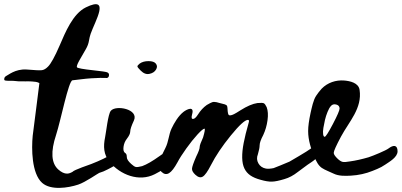

<svg xmlns="http://www.w3.org/2000/svg" viewBox="-140 -828 1916 916"><path d="M397 -94.6C371.8 -78.5 338.1 -62.2 295.8 -45.7C289.6 -43.2 211.8 -17.1 206.3 -8.4C197.1 -2.9 188.3 0.2 180.2 0.3C167 0.5 152.9 -6.1 138 -19.4C104.5 -49.5 101 -104.4 127.5 -184.2C149.5 -251.2 186.7 -442.2 205.7 -444.9C216.7 -446 230.5 -447.7 247.2 -449.8C263.7 -451.9 279.9 -453.5 295.6 -454.5C311.3 -455.6 325.4 -456.2 337.9 -456.4C350.3 -456.7 358.5 -456.6 362.4 -456.2C373.1 -454.2 379 -458.3 380 -468.3C380.9 -476 377.5 -481 370 -483.4C362.4 -485.8 341.3 -488.8 306.6 -492.5C256.5 -497.9 230.2 -502.7 227.5 -506.8C224.7 -510.3 228.2 -520.8 237.9 -538.5C247.5 -555.4 258.1 -573.7 269.5 -593.5C277.2 -606.7 282.1 -619.9 284.3 -632.9C286.4 -645.9 289.2 -657.3 292.6 -667.1C313.3 -726.7 388.9 -850.9 269.8 -792.9C207.1 -762.3 171.1 -672.3 145.3 -612.6C121.5 -557.5 102.6 -523.3 88.8 -510C79.1 -500.1 69.6 -494.5 60.1 -493.2C50.6 -491.9 26.1 -492.9 -13.3 -496.4C-67.4 -499.9 -101.9 -468.8 -110 -465.8C-117.5 -461.9 -120.7 -455.8 -119.6 -447.5C-118.5 -439.3 -84.7 -444 -74 -442.1C-63.3 -440.2 -45 -439.4 -19.3 -439.8C-8.4 -440.1 2.3 -440 12.7 -439.3C25.5 -438.4 37.8 -437.6 47.9 -431.5C48.5 -431.1 16.9 -190.3 16 -180.2C10 -119 10.6 -0.7 60.9 44.3C102.4 81.4 185.2 68.6 233.1 52.7C267.7 41.3 327.9 -1.3 333.3 -3.1C347.1 -7.1 360.5 -12.7 373.7 -19.8C395 -31.4 435.8 -48.4 438.5 -76.9C441.5 -107.8 421.7 -109.7 397 -94.6Z M574.3 -475.9C588.2 -479 598.3 -485.8 604.5 -496.3C610.7 -506.8 610.3 -516.2 603.3 -524.8C597.1 -532.5 585.5 -536.4 568.5 -536.4C551.4 -536.4 537.5 -532.5 526.6 -524.8C518.9 -518.6 515.2 -513.9 515.6 -510.8C516 -507.7 521.2 -501.1 531.3 -491.1C545.2 -477.1 559.6 -472.1 574.3 -475.9ZM713.8 -100.5C706 -113.7 695.2 -118.9 681.2 -116.2C667.3 -113.5 647.1 -102.4 620.8 -83.1C587.4 -59.1 559.9 -43.2 538.2 -35.4C523.5 -31.5 513.4 -30.2 508 -31.4C502.6 -32.5 495.2 -37.3 485.9 -45.9C472 -58.3 465 -69.1 465 -78.4C465 -89.3 462.3 -95.9 456.9 -98.2C449.9 -102.8 447.4 -112.5 449.3 -127.3C451.2 -142 456.5 -154.7 465 -165.6C475.8 -179.6 481.3 -191.2 481.3 -200.5C481.3 -210.5 487.1 -228 498.7 -252.8C524.2 -307.3 412.4 -328.7 388.5 -299.2C375.1 -282.7 366.5 -197.2 361.3 -172.5C352.5 -129.9 353.9 -90.7 382.8 -55.7C433.6 5.9 523.4 41.5 598.7 2.9C632.1 -14.1 661.1 -33.1 685.9 -54C701.4 -67.2 710.9 -76.7 714.4 -82.5C717.9 -88.3 717.6 -94.3 713.8 -100.5Z M1342.8 -119C1326.7 -106.2 1244.4 -59 1241.1 -56.9C1222.2 -48.8 1168.9 -26.7 1165.4 -26C1150.3 -22.9 1138.1 -22.1 1128.8 -23.7C1112.5 -26.7 1100.5 -35.1 1092.8 -48.6C1085 -62.2 1084.2 -76.7 1090.4 -92.2C1095.8 -110.8 1098.6 -124.8 1098.6 -134.1C1098.6 -145.7 1104.4 -162.4 1116 -184.1C1126.1 -205.8 1132.9 -229.2 1136.3 -254.4C1139.8 -279.6 1138.4 -300.3 1132.3 -316.6C1127.6 -326.6 1123.1 -332.9 1118.9 -335.2C1114.6 -337.5 1104.4 -337.9 1088.1 -336.4C1065.6 -333.2 1038.5 -321.6 1006.7 -301.5C993.5 -293 983.5 -287 976.5 -283.5C969.5 -280 963.7 -278 959.1 -277.7C954.4 -277.3 951.3 -278.6 949.8 -281.7C948.2 -284.8 947.1 -289.9 946.3 -296.8C945.5 -311.5 944.7 -319.3 944 -320.1C944 -325.5 936.6 -329.8 921.9 -332.9C918 -333.6 912.8 -335 906.2 -336.9C899.6 -338.9 895.3 -340 893.4 -340.4C891.5 -340.8 888.2 -341.2 883.6 -341.6C878.9 -341.9 875.2 -341.6 872.5 -340.4C869.8 -339.2 866.3 -337.7 862.1 -335.8C857.8 -333.8 852.6 -330.9 846.4 -327.1C830.1 -315.4 816.1 -300.3 804.5 -281.7C796 -268.5 788.6 -261.5 782.4 -260.8C773.9 -259.2 772 -266.6 776.6 -282.8C788.5 -324.5 751.3 -306.7 735.1 -294C710.7 -274.8 691.5 -242.2 678.4 -214.6C664.8 -186 664.8 -152.6 648.8 -121.3C630.9 -86.4 620.6 -61.2 618 -45.7C615.2 -30.2 619.7 -17.4 631.3 -7.4C642.9 3.5 654.8 5.2 666.8 -2.1C678.8 -9.5 692.1 -26.7 706.9 -53.9C716.2 -71.7 730.1 -93.6 748.7 -119.5C767.3 -145.5 785.1 -167.8 802.2 -186.4C819.2 -205 830.5 -214.3 835.9 -214.3C839 -212.7 836.7 -198.8 828.9 -172.5C818.1 -149.2 812.7 -134.1 812.7 -127.1C812.7 -118.6 807.2 -103.5 796.4 -81.8C783.2 -51.6 776.4 -32 776 -23.1C775.6 -14.1 780.9 -4.7 791.7 5.4C804.9 17.8 816.7 20.9 827.2 14.7C837.7 8.5 850.6 -9.7 866.1 -39.9C888.6 -84.1 920.2 -131.2 960.9 -181.2C1001.6 -231.1 1028.9 -256.1 1042.8 -256.1C1048.2 -256.1 1049.4 -251.5 1046.3 -242.2C1035.4 -204.2 1027.5 -172 1022.5 -145.7C1017.4 -119.3 1015.1 -95.9 1015.5 -75.4C1015.9 -54.8 1019.4 -37.8 1026 -24.2C1032.5 -10.7 1042.1 0.4 1054.5 8.9C1066.8 17.4 1083.1 24.4 1103.3 29.8C1125 36.1 1143 39 1157.4 38.5C1171.7 38.2 1191.6 34.1 1217.2 26.3C1238.9 20.1 1260 8.9 1280.6 -7.4C1289.7 -14.6 1319.1 -36.4 1327.6 -42.2C1347.5 -56 1386.3 -77.2 1386 -105.8C1385.6 -136.9 1365.7 -136.7 1342.8 -119Z M1713.5 -119.7C1702.1 -110.5 1640.2 -84.7 1618.4 -77.7C1586.6 -68.4 1557.2 -61.8 1530 -58C1513 -54.9 1501.2 -54.1 1494.6 -55.7C1488 -57.2 1480.4 -61.8 1471.9 -69.6C1458.7 -82 1452.2 -91.7 1452.2 -98.7C1452.2 -107.2 1463.8 -133.1 1487 -176.6C1525.4 -248.1 1588.8 -311.5 1575.5 -399.5C1570.5 -432.8 1530.1 -441.6 1502.1 -443.9C1462.5 -447.1 1422.9 -433.9 1394.8 -405.1C1385 -395 1376.9 -383.4 1368.8 -371.8C1354.4 -351.2 1347.6 -314.1 1341.7 -289.3C1334 -253.6 1330.1 -224.8 1330.1 -202.7C1330.1 -159.3 1343.8 -116.8 1360.6 -78.1C1368.8 -58.9 1378 -38.8 1395.2 -27C1411.2 -16.2 1433.8 -8.6 1451.3 0.2C1476.2 12.6 1507.1 11.5 1534.1 10C1570.7 7.9 1604.9 0.3 1636.7 -12.5C1636.7 -12.5 1655.8 -20.1 1659.9 -22C1673.1 -27.4 1685.9 -34.4 1698.3 -42.9C1718.2 -56.6 1757 -77.9 1756.7 -106.5C1756.4 -137.6 1736.5 -137.3 1713.5 -119.7ZM1409.2 -175.4C1405.3 -175.4 1402.7 -179.4 1401.6 -187.6C1400.5 -195.7 1400.8 -205.8 1402.8 -217.8C1404.7 -229.8 1407.2 -242.4 1410.3 -255.6C1413.4 -268.7 1417.5 -281.5 1422.6 -293.9C1427.6 -306.3 1432.8 -315.6 1438.3 -321.8C1444.5 -329.5 1453 -332.1 1463.8 -329.4C1474.7 -326.7 1480.1 -320.2 1480.1 -310.2C1480.1 -301.7 1469.5 -277.1 1448.2 -236.4C1426.8 -195.7 1413.8 -175.4 1409.2 -175.4Z"/></svg>

Font: Beth Ellen
Style: Regular
Weight: 400
Version: Version 1.015;Fontself Maker 2.1.2